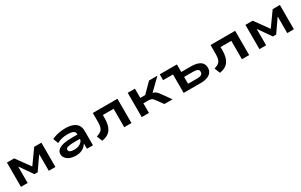

<svg xmlns="http://www.w3.org/2000/svg" viewBox="233 -1964 5378 3431"><g transform="rotate(-30 2922.0 -248.5)"><path d="M106 0V-501H255L463 -213L668 -501H817V0H680V-338H677L495 -76H428L245 -338H244V0Z M1239 10Q1171 10 1119 -11Q1067 -32 1037 -69Q1007 -106 1007 -152Q1007 -200 1041 -234Q1075 -268 1149 -286.5Q1223 -305 1342 -305H1469V-216H1350Q1295 -216 1257.5 -212.5Q1220 -209 1197 -202.5Q1174 -196 1164 -184.5Q1154 -173 1154 -157Q1154 -125 1185 -111Q1216 -97 1269 -97Q1316 -97 1357 -113Q1398 -129 1422.5 -157Q1447 -185 1447 -217V-317Q1447 -361 1407 -379.5Q1367 -398 1292 -398Q1234 -398 1179.5 -385.5Q1125 -373 1073 -346L1033 -451Q1074 -471 1119 -484Q1164 -497 1213 -504Q1262 -511 1312 -511Q1399 -511 1461.5 -488.5Q1524 -466 1558 -419Q1592 -372 1592 -296V0H1467V-107H1466Q1445 -74 1414 -47Q1383 -20 1340 -5Q1297 10 1239 10Z M1776 14 1730 -101Q1775 -114 1804 -131Q1833 -148 1849 -173.5Q1865 -199 1871.5 -236Q1878 -273 1878 -323V-501H2386V0H2237V-380H2015V-318Q2015 -244 2002 -187.5Q1989 -131 1961.5 -90Q1934 -49 1888 -23Q1842 3 1776 14Z M2598 0V-501H2747V-310H2849L3037 -501H3211L2950 -247L2941 -282Q2975 -280 2999 -273Q3023 -266 3044 -250Q3065 -234 3087 -205L3234 0H3066L2957 -148Q2943 -167 2928.5 -178Q2914 -189 2893 -194Q2872 -199 2839 -199H2747V0Z M3463 0V-381H3259V-501H3613V-345H3812Q3937 -345 4000.5 -301.5Q4064 -258 4064 -174Q4064 -118 4035 -79.5Q4006 -41 3950 -20.5Q3894 0 3814 0ZM3613 -102H3797Q3855 -102 3885.5 -118Q3916 -134 3916 -175Q3916 -216 3885 -229.5Q3854 -243 3797 -243H3613Z M4205 14 4159 -101Q4204 -114 4233 -131Q4262 -148 4278 -173.5Q4294 -199 4300.5 -236Q4307 -273 4307 -323V-501H4815V0H4666V-380H4444V-318Q4444 -244 4431 -187.5Q4418 -131 4390.5 -90Q4363 -49 4317 -23Q4271 3 4205 14Z M5027 0V-501H5176L5384 -213L5589 -501H5738V0H5601V-338H5598L5416 -76H5349L5166 -338H5165V0Z"/></g></svg>

Font: Nunito Sans 7pt Expanded
Style: Bold
Weight: 700
Width: 7
Designer: Vernon Adams
Foundry: Vernon Adams
Version: Version 3.101;gftools[0.9.27]